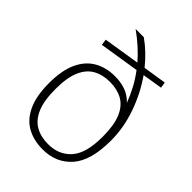

<svg xmlns="http://www.w3.org/2000/svg" viewBox="-233 -919 1039 1039"><g transform="rotate(45 286.0 -399.5)"><path d="M287 9Q218 9 166.2 -19.5Q114.5 -48 85.8 -109.8Q57 -171.5 57 -270Q57 -367.5 85.8 -429Q114.5 -490.5 165.8 -519.5Q217 -548.5 285 -548.5Q326.5 -548.5 363.5 -536Q400.5 -523.5 430.5 -492Q415 -534 393.2 -574.8Q371.5 -615.5 342 -654.5L113 -618L108 -652.5L317 -686Q289.5 -718 255.8 -748.5Q222 -779 181.5 -808H244Q309 -762.5 364.5 -693.5L498 -714.5L503.5 -680.5L388.5 -662Q445.5 -581 480 -483.2Q514.5 -385.5 514.5 -286.5Q514.5 -132.5 451.8 -61.8Q389 9 287 9ZM287 -32Q369.5 -32 418.8 -87.5Q468 -143 468 -269Q468 -357.5 445.8 -409.8Q423.5 -462 382.5 -484.8Q341.5 -507.5 286.5 -507.5Q231 -507.5 190 -484.8Q149 -462 126.8 -410.2Q104.5 -358.5 104.5 -271.5Q104.5 -183 127 -130.5Q149.5 -78 190.5 -55Q231.5 -32 287 -32Z"/></g></svg>

Font: Encode Sans SemiExpanded SemiExpanded ExtraLight
Style: Regular
Weight: 200
Width: 6
Designer: Multiple Designers
Foundry: Impallari Type
Version: Version 3.000; ttfautohint (v1.8.3) -l 8 -r 50 -G 200 -x 14 